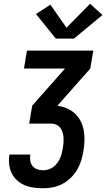

<svg xmlns="http://www.w3.org/2000/svg" viewBox="-20 -1005 567 1025"><path d="M210 0Q184 0 159 -3.5Q134 -7 111.5 -16.5Q89 -26 71 -42.5Q53 -59 42.5 -80.5Q32 -102 29 -127Q26 -152 30 -178Q30 -178 30 -179Q30 -180 31 -180H142Q142 -180 142 -179.5Q142 -179 142 -179Q139 -163 141.5 -147Q144 -131 153.5 -119Q163 -107 178.5 -101.5Q194 -96 210 -96Q224 -96 238 -100Q252 -104 264 -113Q276 -122 285 -134Q294 -146 300 -159Q306 -172 309.5 -185.5Q313 -199 315 -213Q318 -228 319 -242.5Q320 -257 319 -271Q318 -285 314 -298.5Q310 -312 301.5 -323Q293 -334 280.5 -339.5Q268 -345 253 -345H136L152 -441L327 -639H108L124 -735H478L462 -639L287 -441V-440Q314 -437 338.5 -426Q363 -415 381.5 -397.5Q400 -380 411.5 -356.5Q423 -333 427.5 -306.5Q432 -280 431 -252.5Q430 -225 425 -197Q421 -172 413 -146.5Q405 -121 391 -97.5Q377 -74 356.5 -54.5Q336 -35 312 -22.5Q288 -10 262 -5Q236 0 210 0ZM278 -799 172 -930 249 -980 335 -857 461 -985 527 -925 375 -799Z"/></svg>

Font: Iosevka SS04
Style: Bold Italic
Weight: 700
Italic angle: -9°
Monospace: yes
Designer: Belleve Invis
Foundry: Belleve Invis
Version: Version 19.0.0; ttfautohint (v1.8.4)